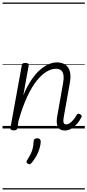

<svg xmlns="http://www.w3.org/2000/svg" viewBox="-20 -1009 686 1508"><path d="M489 16Q468 16 454 8Q440 0 433 -15Q426 -30 425.5 -51.5Q425 -73 430 -99L474 -347Q482 -388 479 -415Q476 -442 461 -455.5Q446 -469 418 -469Q385 -469 347 -447Q309 -425 270 -377Q231 -329 194 -250.5Q157 -172 125 -58L117 -4Q115 6 108.5 10.5Q102 15 87 15Q75 15 67.5 10Q60 5 62 -5L151 -495Q153 -506 159 -510.5Q165 -515 179 -515Q194 -515 200.5 -509.5Q207 -504 205 -493L163 -260Q193 -332 227 -382Q261 -432 296 -462Q331 -492 364.5 -505.5Q398 -519 427 -519Q464 -519 491 -502.5Q518 -486 528.5 -448.5Q539 -411 527 -349L482 -97Q478 -75 477.5 -61Q477 -47 482.5 -39.5Q488 -32 499 -32Q514 -32 528.5 -42Q543 -52 557 -69Q571 -86 583 -107Q588 -115 594 -116Q600 -117 608 -112Q619 -107 621 -100.5Q623 -94 619 -88Q607 -62 587 -38.5Q567 -15 542 0.5Q517 16 489 16ZM199 277Q189 271 188 264Q187 257 194 247Q210 222 220.5 201Q231 180 237 156.5Q243 133 244 101Q245 89 252 83Q259 77 272 77Q286 77 293 84Q300 91 300 103Q299 125 291.5 153Q284 181 269 210Q254 239 231 267Q224 276 216 279.5Q208 283 199 277ZM0 469H646V479H0ZM0 -20H646V0H0ZM0 -505H646V-500H0ZM0 -989H646V-979H0Z"/></svg>

Font: Playwrite DE VA Guides
Style: Regular
Weight: 400
Designer: Veronika Burian, José Scaglione
Foundry: TypeTogether
Version: Version 1.003